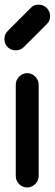

<svg xmlns="http://www.w3.org/2000/svg" viewBox="-22 -831 243 851"><path d="M47.9 -456.1Q47.9 -465.8 51.8 -475.1Q55.7 -484.4 62.5 -491.2Q69.3 -498 78.6 -502.4Q87.9 -506.8 98.1 -506.8Q108.9 -506.8 118.2 -502.7Q127.4 -498.5 134.3 -491.5Q141.1 -484.4 145.3 -475.1Q149.4 -465.8 149.4 -456.1V-50.8Q149.4 -40.5 145.3 -31.2Q141.1 -22 134 -15.1Q127 -8.3 117.9 -4.2Q108.9 0 98.1 0Q87.9 0 78.6 -4.2Q69.3 -8.3 62.5 -15.1Q55.7 -22 51.8 -31.2Q47.9 -40.5 47.9 -50.8V-253.4ZM84 -623Q69.3 -607.9 47.9 -607.9Q26.4 -607.9 12 -622.3Q-2.4 -636.7 -2.4 -658.2Q-2.4 -679.7 12.7 -694.3L113.8 -795.4Q127 -810.5 149.9 -810.5Q159.7 -810.5 169.2 -806.4Q178.7 -802.2 185.3 -795.7Q191.9 -789.1 196 -779.5Q200.2 -770 200.2 -760.3Q200.2 -737.3 185.1 -724.1L134.8 -673.3Z"/></svg>

Font: TGL 0-17
Style: Regular
Weight: 400
Designer: Peter Wiegel
Foundry: Peter Wiegel
Version: Version 1.003 2010